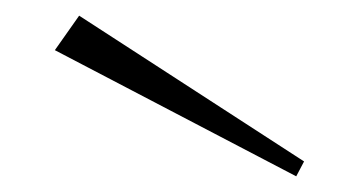

<svg xmlns="http://www.w3.org/2000/svg" viewBox="-20 -980 458 245"><path d="M50 -916 358 -755 368 -774 81 -960Z"/></svg>

Font: Sprat Extended Medium
Style: Regular
Weight: 500
Width: 9
Designer: Ethan Nakache
Foundry: Collletttivo
Version: Version 2.000;Glyphs 3.2 (3217)